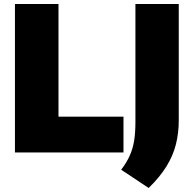

<svg xmlns="http://www.w3.org/2000/svg" viewBox="-20 -760 966 957"><path d="M54.5 0V-740H271.5V-178.5H595.5V0ZM721 177 584 86Q611.5 50 627 15Q642.5 -20 648.8 -60.2Q655 -100.5 655 -152V-740H871V-160Q871 -97.5 857 -41.2Q843 15 810 68.8Q777 122.5 721 177Z"/></svg>

Font: Encode Sans SC Black
Style: Regular
Weight: 900
Version: Version 3.002